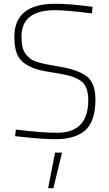

<svg xmlns="http://www.w3.org/2000/svg" viewBox="-20 -731 580 1018"><path d="M272 78H309L263 267H235ZM272 -677Q94 -677 94 -537Q94 -474 115 -446Q127 -431 140 -420.5Q153 -410 178 -402Q219 -390 282 -380Q391 -363 438.5 -327.5Q486 -292 486 -203Q486 -90 433.5 -41.5Q381 7 274 7Q208 7 97 -5L60 -9L64 -44Q202 -27 282 -27Q448 -27 448 -200Q448 -273 410 -301Q372 -329 292.5 -341Q213 -353 179.5 -362.5Q146 -372 114.5 -392Q83 -412 69.5 -446.5Q56 -481 56 -535Q56 -711 272 -711Q341 -711 438 -699L471 -695L467 -660Q330 -677 272 -677Z"/></svg>

Font: Titillium Web
Style: Thin
Weight: 200
Version: Version 1.001;PS 57.000;hotconv 1.0.70;makeotf.lib2.5.55311